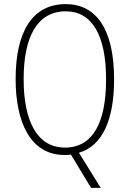

<svg xmlns="http://www.w3.org/2000/svg" viewBox="-20 -744 631 934"><path d="M535 -358C535 -604 447 -724 300 -724C140 -724 56 -594 56 -359C56 -151 127 10 294 10C304 10 314 10 325 8L423 170H470L364 -1C476 -34 535 -156 535 -358ZM95 -359C95 -563 160 -689 300 -689C428 -689 496 -572 496 -358C496 -148 432 -26 296 -26C163 -26 95 -151 95 -359Z"/></svg>

Font: Noto Sans Condensed ExtraLight
Style: Regular
Weight: 200
Width: 3
Designer: Monotype Design Team
Foundry: Monotype Imaging Inc.
Version: Version 2.013